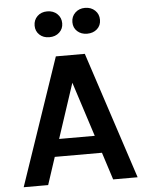

<svg xmlns="http://www.w3.org/2000/svg" viewBox="-59 -929 744 977"><g transform="rotate(-5 313.0 -441.0)"><path d="M147 0H22L243 -649H391L604 0H479L434 -140H193ZM405 -229 315 -508 223 -229ZM290 -814Q290 -786 270 -767.5Q250 -749 219 -749Q188 -749 168.5 -767.5Q149 -786 149 -814Q149 -843 168.5 -862Q188 -881 219 -881Q250 -881 270 -862Q290 -843 290 -814ZM412 -882Q443 -882 463 -863Q483 -844 483 -815Q483 -786 463 -768Q443 -750 412 -750Q382 -750 362 -768Q342 -786 342 -815Q342 -844 362 -863Q382 -882 412 -882Z"/></g></svg>

Font: Karla Neue
Style: Bold
Weight: 700
Designer: Jonathan Pinhorn
Foundry: PYRS Fontlab Ltd. / Made with FontLab
Version: Version 1.000;PS 001.001;hotconv 1.0.56